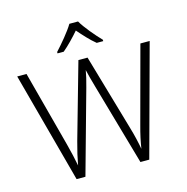

<svg xmlns="http://www.w3.org/2000/svg" viewBox="-132 -1123 1163 1197"><g transform="rotate(-15 450.0 -524.5)"><path d="M478 -998H422C397 -955 340 -888 303 -848V-839H343C379 -869 418 -910 450 -947C482 -910 520 -868 556 -839H598V-848C560 -887 502 -955 478 -998ZM878 -765H818L686 -275C670 -217 661 -174 654 -129C646 -172 636 -218 619 -275L477 -765H418L280 -278C265 -224 254 -176 246 -131C238 -175 227 -220 213 -275L83 -765H23L215 -51H272L421 -586C433 -628 442 -667 446 -693C452 -666 463 -624 477 -576L627 -51H684Z"/></g></svg>

Font: Noto Sans Tamil UI Light
Style: Regular
Weight: 300
Designer: Jelle Bosma - Monotype Design Team
Foundry: Monotype Imaging Inc.
Version: Version 2.004